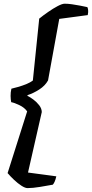

<svg xmlns="http://www.w3.org/2000/svg" viewBox="-20 -820 484 1011"><path d="M125 170.5Q112.5 170.5 93 158Q73.5 145.5 54 127Q34.5 108.5 20 91.5L123 -233.5Q109 -253.5 82.5 -266.2Q56 -279 39 -282Q36 -296 35.8 -315Q35.5 -334 40 -353Q58 -357 79 -363.2Q100 -369.5 120 -377.8Q140 -386 153 -396L186.5 -722Q207.5 -739 233.8 -757.2Q260 -775.5 283.8 -788Q307.5 -800.5 320.5 -800.5Q338.5 -800.5 359 -797.5Q379.5 -794.5 400.8 -790.5Q422 -786.5 440 -782.5Q442.5 -778.5 444 -768Q445.5 -757.5 442 -740.5L292 -720.5L233 -396.5Q217.5 -368.5 186.8 -348.8Q156 -329 125 -319L124.5 -315Q137.5 -309.5 155.2 -296.2Q173 -283 186.2 -266Q199.5 -249 200 -230L127.5 88.5L276.5 108.5Q272.5 126.5 267.5 137.2Q262.5 148 258 152.5Q229 158 190.5 164.2Q152 170.5 125 170.5Z"/></svg>

Font: Texturina Medium
Style: Italic
Weight: 500
Italic angle: -11°
Designer: Guillermo Torres Carreño
Foundry: Omnibus-Type
Version: Version 1.002